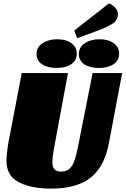

<svg xmlns="http://www.w3.org/2000/svg" viewBox="-20 -1090 739 1130"><path d="M280 20Q164 20 91 -17.5Q18 -55 18 -144Q18 -164 22 -198.5Q26 -233 31 -259L108 -660H380L303 -245Q302 -238 295 -199.5Q288 -161 288 -137Q288 -108 300 -94Q312 -80 340 -80Q371 -80 390 -98Q409 -116 419.5 -148Q430 -180 441 -236L525 -660H699L621 -248Q595 -109 513.5 -44.5Q432 20 280 20ZM674 -1007Q674 -972 643.5 -951.5Q613 -931 556 -910L434 -865L417 -910L621 -1070Q642 -1063 658 -1045Q674 -1027 674 -1007ZM432 -774Q432 -734 399 -712Q366 -690 313 -690Q260 -690 227.5 -711.5Q195 -733 195 -772Q195 -812 230 -835.5Q265 -859 317 -859Q368 -859 400 -836Q432 -813 432 -774ZM681 -774Q681 -734 648 -712Q615 -690 562 -690Q509 -690 476.5 -711.5Q444 -733 444 -772Q444 -812 479 -835.5Q514 -859 566 -859Q617 -859 649 -836Q681 -813 681 -774Z"/></svg>

Font: Sansita Black Italic
Style: Regular
Weight: 900
Italic angle: -11°
Designer: Pablo Cosgaya
Foundry: Omnibus-Type
Version: Version 1.006